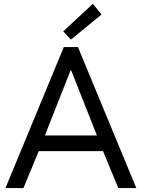

<svg xmlns="http://www.w3.org/2000/svg" viewBox="-20 -960 724 980"><path d="M305.7 -719.7H377.9L675.8 0H584L505.9 -188.5H177.7L99.6 0H7.8ZM302.7 -799.8 454.1 -940.4 498 -885.7 341.8 -757.8ZM474.6 -268.6 343.8 -599.6H339.8L209 -268.6Z"/></svg>

Font: Reddit Sans Vanilla
Style: Regular
Weight: 400
Designer: Stephen Hutchings
Foundry: Reddit
Version: Version 1.013